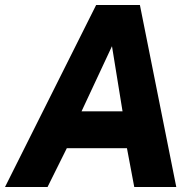

<svg xmlns="http://www.w3.org/2000/svg" viewBox="-35 -743 778 763"><path d="M-15 0 347 -723H521L665.5 0H498.5L469.5 -154H230.5L154 0ZM289 -300.5H452L410 -559.5Z"/></svg>

Font: Public Sans Thin ExtraBold
Style: Italic
Weight: 800
Italic angle: -8°
Version: Version 2.001